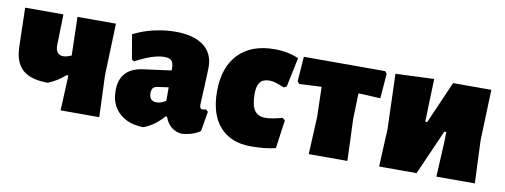

<svg xmlns="http://www.w3.org/2000/svg" viewBox="-48 -713 2511 954"><g transform="rotate(10 1207.5 -236.0)"><path d="M467 -210 475 0H280L288 -177H278Q241 -143 193 -124Q107 -124 66 -160.5Q25 -197 23 -275L18 -472H211L207 -314Q207 -291 217.5 -279Q228 -267 246 -267Q262 -267 287 -278L282 -472H476Z M967 -339Q967 -319 963 -233Q959 -157 959 -148Q959 -137 962.5 -132Q966 -127 973 -127Q980 -127 990 -130L1002 -120L985 -20Q948 6 892 10Q863 8 840.5 -10Q818 -28 806 -61H799Q755 -10 699 11Q623 10 577.5 -31.5Q532 -73 532 -145Q532 -256 647 -272L789 -291V-303Q789 -329 778.5 -340Q768 -351 742 -351Q686 -351 597 -303L585 -311L564 -434Q610 -458 665.5 -471Q721 -484 775 -484Q867 -484 917 -446.5Q967 -409 967 -339ZM732 -198Q718 -196 711.5 -187.5Q705 -179 705 -162Q705 -122 742 -122Q766 -122 789 -138V-206Z M1397 -460 1366 -312 1352 -305Q1325 -316 1308 -321Q1291 -326 1276 -326Q1245 -326 1230 -307.5Q1215 -289 1215 -249Q1215 -192 1232.5 -166Q1250 -140 1288 -140Q1319 -140 1373 -155L1386 -144L1366 -1Q1314 12 1241 12Q1140 12 1084.5 -50.5Q1029 -113 1029 -228Q1029 -350 1093.5 -417Q1158 -484 1275 -484Q1343 -484 1397 -460Z M1844 -461 1834 -335 1733 -340H1723L1719 -210L1727 0H1532L1541 -190L1537 -340H1526L1425 -335L1415 -347L1424 -472H1834Z M1896 -190 1887 -468 2081 -476 2074 -259H2084L2177 -472H2370L2361 -215L2370 0H2176L2185 -177L2186 -227H2176L2076 0H1887Z"/></g></svg>

Font: Luna Sans Black
Style: Regular
Weight: 900
Designer: Juan Pablo del Peral
Foundry: Huerta Tipografica
Version: Version 2.001; ttfautohint (v1.5)